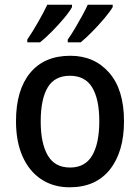

<svg xmlns="http://www.w3.org/2000/svg" viewBox="-20 -786 595 816"><path d="M507 -271Q507 -141 447 -65.5Q387 10 276 10Q207 10 155.5 -24Q104 -58 76 -121Q48 -184 48 -271Q48 -403 108 -476Q168 -549 279 -549Q381 -549 444 -477Q507 -405 507 -271ZM153 -270Q153 -177 183 -125.5Q213 -74 278 -74Q342 -74 372 -125.5Q402 -177 402 -271Q402 -364 372 -414Q342 -464 277 -464Q212 -464 182.5 -414Q153 -364 153 -270ZM459 -756Q448 -737 424 -708.5Q400 -680 372.5 -652Q345 -624 323 -606H268V-618Q283 -639 299 -666Q315 -693 329.5 -719.5Q344 -746 353 -766H459ZM286 -756Q276 -737 252.5 -709Q229 -681 201.5 -653Q174 -625 150 -606H96V-618Q118 -650 142.5 -693Q167 -736 181 -766H286Z"/></svg>

Font: Noto Sans Georgian SemiCondensed Medium
Style: Regular
Weight: 500
Width: 4
Designer: Monotype Design Team, Akaki Razmadze
Foundry: Google LLC
Version: Version 2.005; ttfautohint (v1.8.4.7-5d5b)